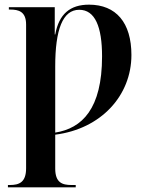

<svg xmlns="http://www.w3.org/2000/svg" viewBox="-20 -567 630 824"><path d="M14 237H305V227H287C247 227 217 217 217 156V11C414 -14 544 -157 544 -331C544 -470 478 -547 362 -547C281 -547 233 -507 217 -419H215V-536H18V-526H24C59 -526 92 -518 92 -462V155C92 216 62 227 22 227H14ZM217 2V-282C217 -440 249 -525 320 -525C388 -525 418 -452 418 -325C418 -100 332 -16 217 2Z"/></svg>

Font: Noto Serif Display SemiCondensed SemiBold
Style: Regular
Weight: 600
Width: 4
Designer: Monotype Design Team
Foundry: Monotype Imaging Inc.
Version: Version 2.009